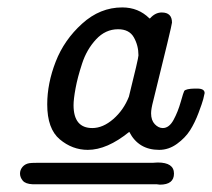

<svg xmlns="http://www.w3.org/2000/svg" viewBox="-20 -776 574 520"><path d="M59.1 -334Q64.9 -335 78.1 -335H393.1Q394 -335 398.9 -335.4Q403.8 -335.9 407.2 -335.9Q451.2 -335.9 451.2 -305.9Q451.2 -275.9 413.1 -275.9Q412.1 -275.9 408.9 -276.4Q405.8 -276.9 404.8 -276.9H68.8Q48.8 -277.8 41.5 -286.9Q34.2 -295.9 34.2 -305.9Q34.2 -315.9 41 -324Q47.9 -332 59.1 -334ZM107.9 -493.2Q107.9 -550.3 130.9 -609.1Q153.8 -668 202.4 -711.9Q251 -755.9 311 -755.9Q355 -755.9 384.8 -726.1H386.2Q400.4 -742.2 418 -742.2Q445.8 -742.2 445.8 -714.8Q445.8 -708 395 -502.9Q389.2 -481 389.2 -469.2Q389.2 -450.2 399.2 -439.7Q409.2 -429.2 420.9 -429.2Q438 -429.2 450 -451.2Q461.9 -473.1 469.5 -500Q477.1 -526.9 479 -529.8Q483.9 -535.6 506.8 -536.1H514.2Q534.2 -536.1 534.2 -523.9Q533.2 -518.1 530.5 -507.6Q527.8 -497.1 517.8 -470.5Q507.8 -443.8 494.9 -423.3Q481.9 -402.8 459.5 -386.5Q437 -370.1 411.1 -370.1Q355 -370.1 330.1 -418.9Q270 -370.1 217.8 -370.1Q175.8 -370.1 141.8 -398.7Q107.9 -427.2 107.9 -493.2ZM179.2 -491.2Q179.2 -429.2 230 -429.2Q258.8 -429.2 286.9 -453.6Q314.9 -478 329.1 -514.2Q355 -618.2 355 -626Q355 -652.8 342.5 -674.8Q330.1 -696.8 299.8 -696.8Q265.6 -696.8 240.2 -669.4Q214.8 -642.1 202.4 -604Q189.9 -565.9 184.6 -536.6Q179.2 -507.3 179.2 -491.2Z"/></svg>

Font: CMU Concrete
Style: Italic
Weight: 500
Italic angle: -14.04°
Version: Version 0.7.0